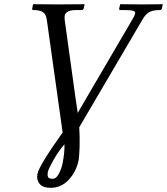

<svg xmlns="http://www.w3.org/2000/svg" viewBox="-20 -666 794 913"><path d="M286.6 20Q259.8 50.3 235.6 92.8Q211.4 135.3 208 149.9Q204.1 169.4 209.2 176.8Q214.4 184.1 229 184.1Q247.6 184.1 259.5 161.1Q271.5 138.2 276.9 113.8Q287.6 62.5 286.6 20ZM609.9 -574.2Q620.1 -590.8 622.6 -601.1Q625 -611.3 612.5 -614.7Q600.1 -618.2 571.3 -618.2H553.2Q544.9 -618.2 546.9 -626L551.3 -645L553.2 -646Q626 -645 665 -645L752.4 -646L753.9 -645L750 -626Q748 -618.2 740.2 -618.2Q708.5 -618.2 690.7 -608.9Q672.9 -599.6 658.2 -574.2L356.9 -61Q359.9 -12.2 358.4 34.7Q356.9 81.5 353 99.1Q341.8 151.4 306.4 189.2Q271 227.1 220.7 227.1Q183.1 227.1 167.7 207.3Q152.3 187.5 158.2 160.2Q166.5 120.6 277.8 -36.1L202.6 -571.8Q198.7 -599.6 183.3 -608.9Q168 -618.2 139.2 -618.2Q130.9 -618.2 133.3 -626L137.2 -645L139.2 -646Q216.8 -645 255.9 -645L380.4 -646L382.3 -645L377.9 -626Q376 -618.2 368.2 -618.2H341.3Q293.5 -618.2 287.6 -591.8Q286.6 -587.9 287.6 -571.8L336.9 -215.8L349.6 -128.9L398.4 -212.9Z"/></svg>

Font: Linux Biolinum
Style: Italic
Weight: 400
Italic angle: -12°
Designer: Philipp H. Poll
Foundry: Philipp H. Poll
Version: Version 1.1.3 ; ttfautohint (v0.9)